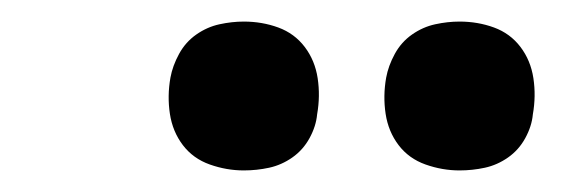

<svg xmlns="http://www.w3.org/2000/svg" viewBox="-20 -769 540 178"><path d="M406 -611Q390 -611 374.5 -616.5Q359 -622 349.5 -634.5Q340 -647 337.5 -663.5Q335 -680 338 -697Q340 -708 346 -719Q352 -730 362 -737Q372 -744 383.5 -746.5Q395 -749 406 -749Q423 -749 438 -743.5Q453 -738 462.5 -725.5Q472 -713 474.5 -696.5Q477 -680 474 -663Q473 -652 467 -641Q461 -630 451 -623Q441 -616 429.5 -613.5Q418 -611 406 -611ZM206 -611Q190 -611 174.5 -616.5Q159 -622 149.5 -634.5Q140 -647 137.5 -663.5Q135 -680 138 -697Q140 -708 146 -719Q152 -730 162 -737Q172 -744 183.5 -746.5Q195 -749 206 -749Q223 -749 238 -743.5Q253 -738 262.5 -725.5Q272 -713 274.5 -696.5Q277 -680 274 -663Q273 -652 267 -641Q261 -630 251 -623Q241 -616 229.5 -613.5Q218 -611 206 -611Z"/></svg>

Font: Iosevka Slab Medium Oblique
Style: Regular
Weight: 500
Italic angle: -9°
Monospace: yes
Designer: Belleve Invis
Foundry: Belleve Invis
Version: Version 11.1.1; ttfautohint (v1.8.3)